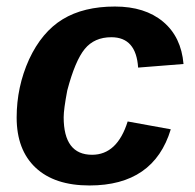

<svg xmlns="http://www.w3.org/2000/svg" viewBox="-20 -558 596 588"><path d="M262 -84Q339 -84 371 -186L503 -162Q451 10 254 10Q147 10 89 -44.5Q31 -99 31 -198Q31 -292 69 -376Q108 -460 172 -499Q236 -538 332 -538Q424 -538 479.5 -491.5Q535 -445 542 -362L403 -351Q397 -444 321 -444Q269 -444 239.5 -408Q210 -372 186 -281Q175 -223 175 -199Q175 -84 262 -84Z"/></svg>

Font: Libra Sans
Style: Bold Italic
Weight: 700
Italic angle: -12°
Foundry: Context Ltd
Version: Version 1.002